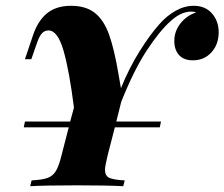

<svg xmlns="http://www.w3.org/2000/svg" viewBox="-20 -642 774 662"><path d="M734 -531Q734 -489 709 -461.5Q684 -434 645 -434Q614 -434 597.5 -452Q581 -470 581 -501Q581 -534 602 -561Q623 -588 656 -599Q652 -602 639 -602Q604 -602 568 -569Q530 -535 486 -468Q442 -401 398 -291L381 -223H535L531 -203H376L351 -106Q342 -68 342 -57Q342 -36 356.5 -29Q371 -22 410 -20L405 0Q350 -3 245 -3Q137 -3 84 0L89 -20Q126 -22 144 -28.5Q162 -35 172.5 -52Q183 -69 192 -106L217 -203H62L66 -223H222L235 -271Q219 -398 199 -467.5Q179 -537 147 -537Q134 -537 125 -527.5Q116 -518 109 -498L88 -438H66L94 -521Q111 -571 142.5 -596.5Q174 -622 225 -622Q276 -622 307 -597.5Q338 -573 356 -523Q374 -473 389 -384L397 -338Q425 -407 460.5 -464Q496 -521 529 -558Q554 -587 585 -604.5Q616 -622 648 -622Q688 -622 711 -595.5Q734 -569 734 -531Z"/></svg>

Font: Playfair Display SC
Style: Bold Italic
Weight: 700
Italic angle: -14°
Designer: Claus Eggers Sørensen
Foundry: Claus Eggers Sørensen
Version: Version 1.200; ttfautohint (v1.6)